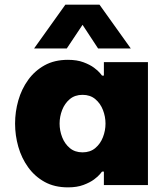

<svg xmlns="http://www.w3.org/2000/svg" viewBox="-20 -798 710 828"><path d="M127 -589 262 -778H409L544 -589H403L336 -691L268 -589ZM273 -540Q312 -540 340 -529.5Q368 -519 385.5 -506Q403 -493 411.5 -482.5Q420 -472 420 -472H428V-530H618V0H428V-58H420Q420 -58 411.5 -47.5Q403 -37 385.5 -24Q368 -11 340 -0.5Q312 10 273 10Q215 10 172.5 -13.5Q130 -37 101.5 -76.5Q73 -116 59 -165Q45 -214 45 -265Q45 -316 59 -365Q73 -414 101.5 -453.5Q130 -493 172.5 -516.5Q215 -540 273 -540ZM336 -389Q303 -389 281 -370.5Q259 -352 248 -323.5Q237 -295 237 -265Q237 -235 248 -206.5Q259 -178 281 -159.5Q303 -141 336 -141Q369 -141 391 -159.5Q413 -178 424 -206.5Q435 -235 435 -265Q435 -295 424 -323.5Q413 -352 391 -370.5Q369 -389 336 -389Z"/></svg>

Font: Be Vietnam Pro Black
Style: Regular
Weight: 900
Designer: Lam Bao, Tony Le, Vietanh Nguyen
Foundry: Yellow Type Foundry
Version: Version 1.002; ttfautohint (v1.8.3)